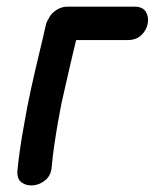

<svg xmlns="http://www.w3.org/2000/svg" viewBox="-20 -553 463 575"><path d="M32 -40Q31 -16 45.5 -6Q60 4 80 2Q100 0 116.5 -14Q133 -28 135 -54Q137 -81 142.5 -118Q148 -155 154 -189.5Q160 -224 164 -243Q167 -257 173.5 -285Q180 -313 187 -344Q194 -375 200 -400Q206 -425 208 -433H362Q388 -433 403.5 -448Q419 -463 422.5 -483Q426 -503 416.5 -518Q407 -533 383 -533H181Q164 -533 148 -522.5Q132 -512 125 -496Q119 -487 117 -477Q110 -445 98 -395.5Q86 -346 73.5 -289.5Q61 -233 52 -179Q38 -104 32 -40Z"/></svg>

Font: Balsamiq Sans
Style: Italic
Weight: 400
Italic angle: -12°
Designer: Michael Angeles
Foundry: Balsamiq SRL
Version: Version 1.020; ttfautohint (v1.8.4.7-5d5b);gftools[0.9.26]